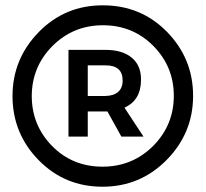

<svg xmlns="http://www.w3.org/2000/svg" viewBox="-20 -709 772 720"><path d="M309.1 -349.1H375Q405.8 -349.6 422.9 -364.3Q439.9 -378.9 439.9 -407.2Q439.9 -464.4 375 -463.9H309.1ZM236.8 -196.8V-522H375Q439 -522 474.1 -492.7Q509.3 -463.4 508.8 -410.2Q508.8 -333 446.8 -305.2L518.1 -196.8H435.1L382.8 -291H309.1V-196.8ZM99.1 -348.1Q99.6 -238.3 175.8 -161.1Q252 -84 364.3 -84Q476.6 -84 554.7 -162.1Q631.8 -240.2 631.8 -349.6Q631.8 -459 555.2 -536.6Q478 -614.3 366.2 -614.3Q254.4 -614.3 176.3 -536.1Q99.1 -458 99.1 -348.1ZM26.9 -348.1Q26.9 -488.3 125.5 -588.9Q224.1 -689.5 366.2 -689Q508.8 -689 606.4 -589.4Q704.1 -489.3 704.1 -349.6Q704.1 -210 605 -109.4Q505.9 -8.8 364.3 -8.8Q222.7 -8.8 125 -108.4Q27.3 -208 26.9 -348.1Z"/></svg>

Font: TruenoSBd
Style: Demi
Weight: 600
Designer: Julieta Ulanovsky
Foundry: Julieta Ulanovsky
Version: Version 3.001b